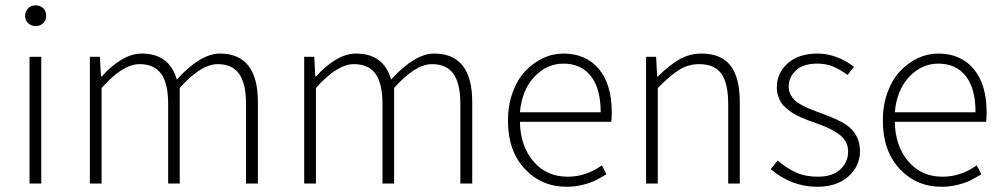

<svg xmlns="http://www.w3.org/2000/svg" viewBox="-20 -695 3794 727"><path d="M75.2 -634.8Q75.2 -652.8 86.7 -663.8Q98.1 -674.8 115.2 -674.8Q132.3 -674.8 143.6 -663.8Q154.8 -652.8 154.8 -634.8Q154.8 -617.7 143.3 -606.9Q131.8 -596.2 115.2 -596.2Q98.6 -596.2 86.9 -606.9Q75.2 -617.7 75.2 -634.8ZM91.8 0V-480H136.2V0Z M320.3 0V-480H358.4L362.3 -405.8H365.7Q399.9 -444.8 439.2 -468.5Q478.5 -492.2 516.6 -492.2Q621.1 -492.2 649.4 -394Q739.7 -492.2 812.5 -492.2Q956.5 -492.2 956.5 -308.1V0H911.6V-301.8Q911.6 -378.4 885.5 -415.3Q859.4 -452.1 804.7 -452.1Q740.7 -452.1 660.6 -361.8V0H616.7V-301.8Q616.7 -378.4 590.3 -415.3Q564 -452.1 508.3 -452.1Q444.8 -452.1 364.7 -361.8V0Z M1131.8 0V-480H1169.9L1173.8 -405.8H1177.2Q1211.4 -444.8 1250.7 -468.5Q1290 -492.2 1328.1 -492.2Q1432.6 -492.2 1460.9 -394Q1551.3 -492.2 1624 -492.2Q1768.1 -492.2 1768.1 -308.1V0H1723.1V-301.8Q1723.1 -378.4 1697 -415.3Q1670.9 -452.1 1616.2 -452.1Q1552.2 -452.1 1472.2 -361.8V0H1428.2V-301.8Q1428.2 -378.4 1401.9 -415.3Q1375.5 -452.1 1319.8 -452.1Q1256.3 -452.1 1176.3 -361.8V0Z M1903.3 -238.8Q1903.3 -295.9 1920.9 -344.5Q1938.5 -393.1 1968 -424.8Q1997.6 -456.5 2035.2 -474.4Q2072.8 -492.2 2112.8 -492.2Q2198.7 -492.2 2247.6 -433.6Q2296.4 -375 2296.4 -270Q2296.4 -246.1 2294.4 -233.9H1948.7Q1950.2 -142.1 1999.8 -84Q2049.3 -25.9 2129.4 -25.9Q2198.7 -25.9 2258.8 -68.8L2276.4 -35.2Q2252 -20.5 2235.1 -12Q2218.3 -3.4 2188.2 4.4Q2158.2 12.2 2125.5 12.2Q2030.3 12.2 1966.8 -55.9Q1903.3 -124 1903.3 -238.8ZM1948.7 -270H2254.4Q2254.4 -360.4 2217 -407.2Q2179.7 -454.1 2113.8 -454.1Q2050.3 -454.1 2003.2 -404.1Q1956.1 -354 1948.7 -270Z M2426.3 0V-480H2464.4L2468.3 -405.8H2471.7Q2513.7 -447.8 2552.2 -470Q2590.8 -492.2 2636.2 -492.2Q2710.4 -492.2 2745.8 -446.8Q2781.2 -401.4 2781.2 -308.1V0H2737.3V-301.8Q2737.3 -379.4 2711.4 -415.8Q2685.5 -452.1 2627.4 -452.1Q2586.9 -452.1 2552.7 -431.2Q2518.6 -410.2 2470.7 -361.8V0Z M2898.4 -54.2 2924.3 -86.9Q2960 -57.1 2994.9 -41.5Q3029.8 -25.9 3077.1 -25.9Q3131.3 -25.9 3161.4 -53.2Q3191.4 -80.6 3191.4 -121.1Q3191.4 -142.6 3181.6 -159.7Q3171.9 -176.8 3152.6 -189.5Q3133.3 -202.1 3116.7 -210Q3100.1 -217.8 3074.2 -227.1Q3053.7 -234.4 3042.2 -238.5Q3030.8 -242.7 3012.2 -251Q2993.7 -259.3 2982.9 -266.1Q2972.2 -272.9 2959 -283.7Q2945.8 -294.4 2938.7 -305.4Q2931.6 -316.4 2926.5 -331.5Q2921.4 -346.7 2921.4 -363.8Q2921.4 -418.5 2962.6 -455.3Q3003.9 -492.2 3076.2 -492.2Q3112.8 -492.2 3149.4 -478.3Q3186 -464.4 3213.4 -441.9L3189.5 -411.1Q3161.6 -431.6 3134.8 -442.9Q3107.9 -454.1 3074.2 -454.1Q3022 -454.1 2994.1 -428.7Q2966.3 -403.3 2966.3 -367.2Q2966.3 -351.1 2973.1 -337.6Q2980 -324.2 2989 -315.4Q2998 -306.6 3015.4 -297.4Q3032.7 -288.1 3044.7 -283.2Q3056.6 -278.3 3079.1 -270Q3083 -268.6 3090.8 -265.6Q3157.7 -241.2 3184.1 -222.7Q3236.3 -186 3236.3 -123Q3236.3 -66.4 3192.6 -27.1Q3148.9 12.2 3074.2 12.2Q2977.5 12.2 2898.4 -54.2Z M3322.8 -238.8Q3322.8 -295.9 3340.3 -344.5Q3357.9 -393.1 3387.5 -424.8Q3417 -456.5 3454.6 -474.4Q3492.2 -492.2 3532.2 -492.2Q3618.2 -492.2 3667 -433.6Q3715.8 -375 3715.8 -270Q3715.8 -246.1 3713.9 -233.9H3368.2Q3369.6 -142.1 3419.2 -84Q3468.8 -25.9 3548.8 -25.9Q3618.2 -25.9 3678.2 -68.8L3695.8 -35.2Q3671.4 -20.5 3654.5 -12Q3637.7 -3.4 3607.7 4.4Q3577.6 12.2 3544.9 12.2Q3449.7 12.2 3386.2 -55.9Q3322.8 -124 3322.8 -238.8ZM3368.2 -270H3673.8Q3673.8 -360.4 3636.5 -407.2Q3599.1 -454.1 3533.2 -454.1Q3469.7 -454.1 3422.6 -404.1Q3375.5 -354 3368.2 -270Z"/></svg>

Font: Source Sans Pro Light
Style: Regular
Weight: 300
Designer: Paul D. Hunt
Foundry: Adobe Systems Incorporated
Version: Version 2.020;PS 2.0;hotconv 1.0.86;makeotf.lib2.5.63406